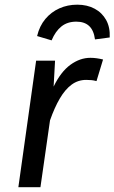

<svg xmlns="http://www.w3.org/2000/svg" viewBox="-20 -780 477 800"><path d="M356.4 -539.1Q370.4 -539.1 383.9 -537.1Q397.4 -535.1 409.4 -532.1L382.1 -442.1Q371.1 -445.1 361.6 -446.1Q352.1 -447.1 339.1 -447.1Q305.1 -447.1 278.2 -427.2Q251.2 -407.2 229.3 -369.7Q207.3 -332.3 188.4 -278.5L148.5 0H56.5L130.5 -527.1H209.4L203.4 -419.2Q233.4 -481.1 273.4 -510.1Q313.4 -539.1 356.4 -539.1ZM195 -611.8 134.6 -629.8Q144.6 -671.9 169.1 -701.1Q193.6 -730.2 227.7 -745.3Q261.8 -760.5 302 -760.5Q343.2 -760.5 374.2 -743.8Q405.3 -727.2 422.3 -696.6Q439.2 -666 437.2 -623.9L375.8 -615.8Q370.8 -653.8 351.3 -671.8Q331.9 -689.8 297.9 -689.8Q260.9 -689.8 235.9 -669.8Q210.9 -649.8 195 -611.8Z"/></svg>

Font: Fira Sans Variable
Style: Italic
Weight: 397
Italic angle: -8°
Designer: Carrois Corporate & Edenspiekermann AG
Foundry: Carrois Corporate GbR & Edenspiekermann AG
Version: Version 4.202